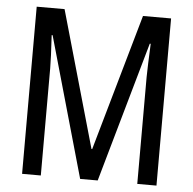

<svg xmlns="http://www.w3.org/2000/svg" viewBox="-51 -766 821 817"><g transform="rotate(5 359.0 -357.0)"><path d="M321 0 151 -599H147Q153 -499 153 -458V0H73V-714H192L358 -131H361L527 -714H647V0H565V-456Q565 -478 566.5 -514Q568 -550 570 -599H566L396 0Z"/></g></svg>

Font: Noto Sans Tamil ExtraCondensed
Style: Regular
Weight: 400
Width: 2
Designer: Jelle Bosma - Monotype Design Team
Foundry: Monotype Imaging Inc.
Version: Version 2.004; ttfautohint (v1.8.4.7-5d5b)